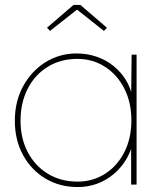

<svg xmlns="http://www.w3.org/2000/svg" viewBox="-20 -746 642 776"><path d="M294 10Q221 10 163.5 -24.5Q106 -59 73 -119.5Q40 -180 40 -258Q40 -337 74 -398.5Q108 -460 164.5 -495Q221 -530 290 -530Q332 -530 370 -517Q408 -504 438 -480Q468 -456 488.5 -423Q509 -390 516 -350L510 -353L512 -525H532V0H510V-172L519 -175Q510 -135 489.5 -101Q469 -67 439 -42Q409 -17 372.5 -3.5Q336 10 294 10ZM294 -12Q355 -12 404.5 -43.5Q454 -75 482.5 -131Q511 -187 511 -260Q511 -332 482.5 -388Q454 -444 404.5 -476Q355 -508 292 -508Q225 -508 173 -476Q121 -444 92 -387.5Q63 -331 63 -258Q63 -187 92 -131.5Q121 -76 173 -44Q225 -12 294 -12ZM182 -621 170 -634 277 -726H305L412 -634L400 -621L284 -713H299Z"/></svg>

Font: Lexend Deca Thin
Style: Regular
Weight: 250
Designer: Bonnie Shaver-Troup, Thomas Jockin
Foundry: Lexend
Version: Version 1.007